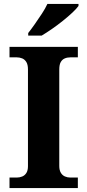

<svg xmlns="http://www.w3.org/2000/svg" viewBox="-20 -951 441 971"><path d="M28.1 0V-53H64.3Q79.2 -53 92.2 -58.3Q105.2 -63.6 113.3 -76.2Q121.4 -88.8 121.4 -110.5V-600Q121.4 -623.9 113.3 -637.1Q105.2 -650.4 92.2 -655.7Q79.2 -661 64.3 -661H28.1V-714H373.7V-661H336.3Q320.1 -661 307.2 -655.4Q294.3 -649.8 287.1 -636.8Q279.8 -623.9 279.8 -599.4V-111.7Q279.8 -90.5 287.6 -77.4Q295.4 -64.2 308.4 -58.6Q321.3 -53 336.3 -53H373.7V0ZM122.7 -784Q137.7 -803 156 -829Q174.4 -855 192 -882Q209.6 -909 219.6 -931H377V-921Q368 -908 346.9 -888Q325.7 -868 298.2 -846Q270.8 -824 242.6 -804.5Q214.4 -785 190.9 -771H122.7Z"/></svg>

Font: Noto Serif Hebrew
Style: Regular
Weight: 400
Designer: Monotype Design Team
Foundry: Monotype Imaging Inc.
Version: Version 2.003